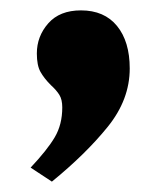

<svg xmlns="http://www.w3.org/2000/svg" viewBox="-20 -189 316 370"><path d="M39 134Q71 100 85.5 75.5Q100 51 100 18Q100 3 94.5 -6Q89 -15 78 -25Q65 -38 58 -50.5Q51 -63 51 -86Q51 -119 73 -144Q95 -169 136 -169Q181 -169 205.5 -139Q230 -109 230 -57Q230 3 187.5 55.5Q145 108 80 161Z"/></svg>

Font: Taviraj ExtraBold
Style: Regular
Weight: 800
Designer: Katatrad Team
Foundry: CadsonDemak
Version: Version 1.001